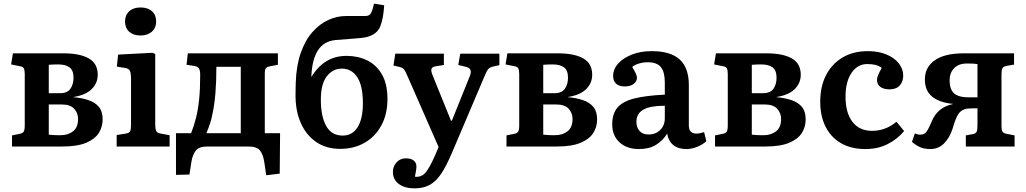

<svg xmlns="http://www.w3.org/2000/svg" viewBox="-20 -805 5636 1055"><path d="M46 0V-61L90 -70Q105 -73 110.5 -82Q116 -91 116 -118V-397Q116 -419 111 -429Q106 -439 90 -441L41 -451L51 -512H328Q419 -512 468 -484Q517 -456 517 -394Q517 -349 484.5 -316Q452 -283 384 -272V-271Q429 -267 465.5 -255Q502 -243 523 -218Q544 -193 544 -149Q544 -108 523 -74.5Q502 -41 453.5 -20.5Q405 0 323 0ZM248 -293H311Q350 -293 367 -317.5Q384 -342 384 -378Q384 -418 362.5 -434.5Q341 -451 300 -451Q287 -451 273 -450.5Q259 -450 248 -449ZM312 -62Q354 -62 381.5 -83.5Q409 -105 409 -151Q409 -184 387.5 -207.5Q366 -231 318 -231H248V-65Q264 -63 280.5 -62.5Q297 -62 312 -62Z M752 -610Q713 -610 690 -630.5Q667 -651 667 -687Q667 -722 690 -743Q713 -764 752 -764Q792 -764 815 -743.5Q838 -723 838 -687Q838 -652 814.5 -631Q791 -610 752 -610ZM621 0V-63L671 -71Q690 -74 695 -84Q700 -94 700 -121V-369Q700 -404 693.5 -416.5Q687 -429 665 -432L622 -439L629 -505L819 -515L833 -508V-118Q833 -98 837.5 -86.5Q842 -75 863 -71L912 -62V0Z M1443 158 1432 85Q1426 45 1409 22.5Q1392 0 1344 0H1118Q1073 0 1055.5 23Q1038 46 1032 83L1021 154L947 156V-73H1030Q1046 -113 1057 -157Q1068 -201 1074 -257Q1080 -313 1080 -391Q1080 -417 1074 -427.5Q1068 -438 1051 -442L1005 -449L1012 -512H1507V-449L1465 -441Q1446 -438 1440.5 -429.5Q1435 -421 1435 -404V-73H1519L1517 149ZM1114 -73H1303V-438H1169Q1169 -278 1148 -182Q1143 -154 1135 -129Q1127 -104 1114 -73Z M1850 13Q1771 13 1715.5 -26Q1660 -65 1631 -133.5Q1602 -202 1604 -292L1605 -349Q1608 -444 1632.5 -514Q1657 -584 1697 -629Q1737 -674 1784.5 -695.5Q1832 -717 1881 -717Q1896 -717 1916 -717Q1936 -717 1978 -717Q1997 -716 2006.5 -721Q2016 -726 2022 -740Q2026 -749 2029.5 -762.5Q2033 -776 2035 -785L2091 -776Q2087 -704 2069.5 -660Q2052 -616 1994 -601Q1972 -596 1926 -593Q1880 -590 1823 -585Q1758 -578 1726.5 -527.5Q1695 -477 1691 -389V-382Q1761 -498 1884 -498Q1947 -498 1998 -473Q2049 -448 2079 -395.5Q2109 -343 2109 -261Q2109 -177 2075 -115Q2041 -53 1982.5 -20Q1924 13 1850 13ZM1863 -60Q1916 -60 1945 -106Q1974 -152 1974 -238Q1974 -334 1943 -381Q1912 -428 1858 -428Q1809 -428 1776 -386Q1743 -344 1743 -258Q1743 -165 1772.5 -112.5Q1802 -60 1863 -60Z M2258 230Q2204 230 2171.5 206Q2139 182 2139 140Q2139 109 2159 87Q2179 65 2210 65Q2238 65 2252.5 76.5Q2267 88 2268 106Q2269 114 2266.5 129.5Q2264 145 2260 166Q2296 170 2318.5 143Q2341 116 2370 50L2390 3L2219 -387Q2208 -413 2201 -422.5Q2194 -432 2176 -437L2142 -445L2152 -510H2419V-448L2377 -441Q2357 -439 2351.5 -428Q2346 -417 2358 -389L2458 -142H2463L2560 -383Q2570 -406 2565.5 -419.5Q2561 -433 2539 -438L2498 -448L2509 -510H2724V-447L2688 -439Q2671 -435 2662.5 -425Q2654 -415 2641 -383L2462 38Q2433 106 2405 148.5Q2377 191 2342 210.5Q2307 230 2258 230Z M2763 0V-61L2807 -70Q2822 -73 2827.5 -82Q2833 -91 2833 -118V-397Q2833 -419 2828 -429Q2823 -439 2807 -441L2758 -451L2768 -512H3045Q3136 -512 3185 -484Q3234 -456 3234 -394Q3234 -349 3201.5 -316Q3169 -283 3101 -272V-271Q3146 -267 3182.5 -255Q3219 -243 3240 -218Q3261 -193 3261 -149Q3261 -108 3240 -74.5Q3219 -41 3170.5 -20.5Q3122 0 3040 0ZM2965 -293H3028Q3067 -293 3084 -317.5Q3101 -342 3101 -378Q3101 -418 3079.5 -434.5Q3058 -451 3017 -451Q3004 -451 2990 -450.5Q2976 -450 2965 -449ZM3029 -62Q3071 -62 3098.5 -83.5Q3126 -105 3126 -151Q3126 -184 3104.5 -207.5Q3083 -231 3035 -231H2965V-65Q2981 -63 2997.5 -62.5Q3014 -62 3029 -62Z M3492 14Q3424 14 3384 -23Q3344 -60 3344 -122Q3344 -180 3373 -214Q3402 -248 3465.5 -264Q3529 -280 3633 -285V-351Q3633 -409 3611.5 -436Q3590 -463 3539 -463Q3515 -463 3491 -456Q3467 -449 3454 -437Q3480 -394 3480 -379Q3480 -358 3462 -344Q3444 -330 3413 -330Q3382 -330 3365.5 -345Q3349 -360 3349 -387Q3349 -425 3377 -456Q3405 -487 3453 -505.5Q3501 -524 3561 -524Q3665 -524 3715 -478Q3765 -432 3765 -338V-116Q3765 -71 3806 -71Q3825 -71 3849 -79L3861 -29Q3842 -11 3811.5 1.5Q3781 14 3752 14Q3706 14 3679 -8.5Q3652 -31 3646 -71Q3622 -32 3584.5 -9Q3547 14 3492 14ZM3544 -66Q3583 -66 3608 -91Q3633 -116 3633 -155V-224Q3553 -224 3515 -202.5Q3477 -181 3477 -136Q3477 -104 3494.5 -85Q3512 -66 3544 -66Z M3909 0V-61L3953 -70Q3968 -73 3973.5 -82Q3979 -91 3979 -118V-397Q3979 -419 3974 -429Q3969 -439 3953 -441L3904 -451L3914 -512H4191Q4282 -512 4331 -484Q4380 -456 4380 -394Q4380 -349 4347.5 -316Q4315 -283 4247 -272V-271Q4292 -267 4328.5 -255Q4365 -243 4386 -218Q4407 -193 4407 -149Q4407 -108 4386 -74.5Q4365 -41 4316.5 -20.5Q4268 0 4186 0ZM4111 -293H4174Q4213 -293 4230 -317.5Q4247 -342 4247 -378Q4247 -418 4225.5 -434.5Q4204 -451 4163 -451Q4150 -451 4136 -450.5Q4122 -450 4111 -449ZM4175 -62Q4217 -62 4244.5 -83.5Q4272 -105 4272 -151Q4272 -184 4250.5 -207.5Q4229 -231 4181 -231H4111V-65Q4127 -63 4143.5 -62.5Q4160 -62 4175 -62Z M4735 14Q4657 14 4601.5 -18Q4546 -50 4516.5 -108.5Q4487 -167 4487 -246Q4487 -330 4519 -392Q4551 -454 4609.5 -489Q4668 -524 4749 -524Q4808 -524 4851.5 -505.5Q4895 -487 4919 -456.5Q4943 -426 4943 -389Q4943 -357 4924 -335.5Q4905 -314 4867 -314Q4836 -314 4817.5 -327.5Q4799 -341 4799 -366Q4799 -378 4805 -392.5Q4811 -407 4825 -432Q4808 -444 4790 -448.5Q4772 -453 4745 -453Q4692 -453 4659 -404.5Q4626 -356 4626 -274Q4626 -185 4664 -135.5Q4702 -86 4772 -86Q4846 -86 4906 -136L4948 -85Q4912 -41 4858 -13.5Q4804 14 4735 14Z M5092 14Q5059 14 5036.5 4Q5014 -6 4991 -25L5007 -72Q5022 -65 5035 -65Q5050 -65 5059.5 -70.5Q5069 -76 5078.5 -93Q5088 -110 5102 -143Q5134 -216 5215 -233L5218 -234Q5143 -241 5102.5 -273.5Q5062 -306 5062 -369Q5062 -435 5116 -473.5Q5170 -512 5276 -512H5552V-450L5511 -443Q5494 -440 5488.5 -430.5Q5483 -421 5483 -397V-112Q5483 -90 5488.5 -81.5Q5494 -73 5510 -70L5555 -61V0H5287V-61L5325 -68Q5341 -71 5346 -80.5Q5351 -90 5351 -115V-210Q5339 -210 5319.5 -209.5Q5300 -209 5292 -208Q5262 -202 5246.5 -179.5Q5231 -157 5214 -97Q5197 -46 5166.5 -16Q5136 14 5092 14ZM5304 -270H5351V-453Q5338 -455 5326 -455.5Q5314 -456 5292 -456Q5248 -456 5223 -430.5Q5198 -405 5198 -364Q5198 -313 5223 -291.5Q5248 -270 5304 -270Z"/></svg>

Font: Literata SemiBold
Style: Regular
Weight: 600
Designer: Latin by Veronika Burian and Jose Scaglione. Greek by Irene Vlachou. Cyrillic by Vera Evstafieva.
Foundry: TypeTogether
Version: Version 3.103; ttfautohint (v1.8.4.7-5d5b);gftools[0.9.29]